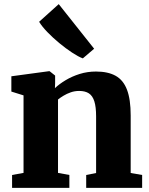

<svg xmlns="http://www.w3.org/2000/svg" viewBox="-20 -910 720 930"><path d="M94 -72.5V-448L35 -466.5V-540.5L216 -565H220.5L247 -544V-507.5L246 -483Q267 -503 297.8 -521.5Q328.5 -540 366 -551.8Q403.5 -563.5 445 -563.5Q503 -563.5 540.2 -542.8Q577.5 -522 595.2 -475.2Q613 -428.5 613 -351V-72L668.5 -62.5V0H397.5V-62.5L445.5 -72V-346.5Q445.5 -392 437 -419Q428.5 -446 410.5 -457.8Q392.5 -469.5 363.5 -469.5Q342 -469.5 322.8 -462.8Q303.5 -456 287.8 -446.5Q272 -437 261 -428V-72.5L316 -62.5V0H38.5V-62.5ZM380.5 -627.5Q359 -635.5 328.8 -655.5Q298.5 -675.5 267 -701.5Q235.5 -727.5 209.2 -754.8Q183 -782 169.5 -804.5L264.5 -890L436 -674L381.5 -627.5Z"/></svg>

Font: Merriweather 28pt Black
Style: Regular
Weight: 900
Version: Version 2.100